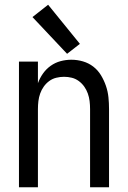

<svg xmlns="http://www.w3.org/2000/svg" viewBox="-20 -790 540 810"><path d="M60 0H140V-330Q140 -347 142 -363.5Q144 -380 149.5 -395.5Q155 -411 164.5 -424.5Q174 -438 187.5 -448Q201 -458 217.5 -462Q234 -466 250 -466Q267 -466 283 -462Q299 -458 312.5 -448Q326 -438 335.5 -424.5Q345 -411 350.5 -395.5Q356 -380 358 -363.5Q360 -347 360 -330V0H440V-330Q440 -355 437.5 -379.5Q435 -404 427 -427.5Q419 -451 406 -472.5Q393 -494 373.5 -509Q354 -524 330 -531Q306 -538 281 -538Q258 -538 235.5 -532Q213 -526 194 -512.5Q175 -499 161.5 -480Q148 -461 140 -439V-530H60ZM263 -563 317 -605 183 -770 117 -718Z"/></svg>

Font: Iosevka SS09
Style: Regular
Weight: 400
Monospace: yes
Designer: Belleve Invis
Foundry: Belleve Invis
Version: Version 5.2.1; ttfautohint (v1.8.3)